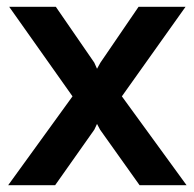

<svg xmlns="http://www.w3.org/2000/svg" viewBox="-20 -544 571 564"><path d="M144 -524 257 -360 265 -342 275 -360 387 -524H525L338 -261L528 0H390L274 -163L265 -180L257 -163L142 0H4L193 -261L7 -524Z"/></svg>

Font: PTCRaleway
Style: Bold
Weight: 700
Designer: Matt McInerney, Pablo Impallari, Rodrigo Fuenzalida
Foundry: Matt McInerney, Pablo Impallari, Rodrigo Fuenzalida
Version: Version 3.000g; ttfautohint (v1.5) -l 8 -r 28 -G 28 -x 14 -D